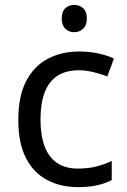

<svg xmlns="http://www.w3.org/2000/svg" viewBox="-20 -757 520 787"><path d="M300 10Q229 10 173.5 -19Q118 -48 86.5 -109Q55 -170 55 -265Q55 -364 88 -426Q121 -488 177.5 -517Q234 -546 306 -546Q347 -546 385 -537.5Q423 -529 447 -517L420 -444Q396 -453 364 -461Q332 -469 304 -469Q250 -469 215 -446Q180 -423 163 -378Q146 -333 146 -266Q146 -202 163 -157Q180 -112 214 -89Q248 -66 299 -66Q343 -66 376.5 -75Q410 -84 438 -97V-19Q411 -5 378.5 2.5Q346 10 300 10ZM285 -737Q305 -737 320.5 -723.5Q336 -710 336 -681Q336 -653 320.5 -639Q305 -625 285 -625Q263 -625 248 -639Q233 -653 233 -681Q233 -710 248 -723.5Q263 -737 285 -737Z"/></svg>

Font: Noto Sans Thai
Style: Regular
Weight: 400
Designer: Monotype Design Team
Foundry: Monotype Imaging Inc.
Version: Version 2.001